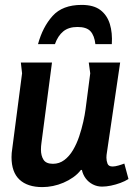

<svg xmlns="http://www.w3.org/2000/svg" viewBox="-20 -752 544 783"><path d="M192 -497 149 -169Q148 -162 147.5 -155.5Q147 -149 147 -142Q147 -117 157.5 -100.5Q168 -84 196 -84Q222 -84 242.5 -99.5Q263 -115 278 -140.5Q293 -166 303 -196Q313 -226 319.5 -255Q326 -284 329 -307L348 -453L342 -497H470L416 -130Q415 -125 414.5 -119.5Q414 -114 414 -109Q414 -96 418.5 -84.5Q423 -73 439 -73Q449 -73 463 -77Q477 -81 487 -85L504 -22Q490 -13 471 -6Q452 1 432.5 5Q413 9 396 9Q376 9 358.5 0Q341 -9 329.5 -24.5Q318 -40 314 -59H310Q297 -42 278.5 -29Q260 -16 239 -7Q218 2 196 6.5Q174 11 153 11Q92 11 59.5 -19.5Q27 -50 27 -111Q27 -128 30 -146L70 -453L65 -497ZM135 -572Q154 -642 194.5 -687Q235 -732 313 -732Q362 -732 389.5 -711Q417 -690 428 -654Q439 -618 436 -572H369Q365 -607 349 -624.5Q333 -642 296 -642Q260 -642 238 -624Q216 -606 204 -572Z"/></svg>

Font: Rosario
Style: Italic
Weight: 400
Italic angle: -8.05°
Designer: Hector Gatti
Foundry: Omnibus Type
Version: Version 1.201